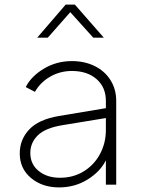

<svg xmlns="http://www.w3.org/2000/svg" viewBox="-20 -804 614 836"><path d="M66 -136Q66 -196 107 -240Q148 -284 237 -299L441 -333V-365Q441 -424 400.5 -459.5Q360 -495 293 -495Q242 -495 199 -470.5Q156 -446 132 -404L92 -425Q116 -472 171 -505Q226 -538 293 -538Q349 -538 393 -516Q437 -494 461.5 -454.5Q486 -415 486 -365V0H441V-106Q417 -57 361.5 -22.5Q306 12 237 12Q164 12 115 -29Q66 -70 66 -136ZM241 -30Q300 -30 345.5 -58.5Q391 -87 416 -134.5Q441 -182 441 -238V-290L252 -259Q178 -247 145 -215Q112 -183 112 -138Q112 -89 148.5 -59.5Q185 -30 241 -30ZM266 -784H306L432 -640H386L286 -751L188 -640H142Z"/></svg>

Font: Eudoxus Sans ExtraLight
Style: Regular
Weight: 200
Designer: Stijn de Vries
Foundry: tokotype
Version: Version 2.005